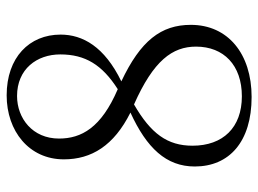

<svg xmlns="http://www.w3.org/2000/svg" viewBox="-122 -658 794 591"><g transform="rotate(-90 275.5 -363.0)"><path d="M272 14C405 14 494 -59 494 -173C494 -265 445 -328 320 -387C427 -439 464 -506 464 -574C464 -670 394 -740 277 -740C167 -740 80 -671 80 -564C80 -479 122 -410 224 -359C115 -309 58 -249 58 -161C58 -55 134 14 272 14ZM296 -398C177 -449 144 -510 144 -579C144 -660 206 -708 275 -708C358 -708 403 -647 403 -575C403 -498 371 -446 296 -398ZM249 -348C384 -288 427 -230 427 -157C427 -72 370 -16 274 -16C178 -16 122 -74 122 -168C122 -245 159 -296 249 -348Z"/></g></svg>

Font: Noto Serif CJK KR Light
Style: Regular
Weight: 300
Designer: Ryoko NISHIZUKA 西塚涼子 (kana & ideographs); Frank Grießhammer (Latin, Greek & Cyrillic); Wenlong ZHANG 张文龙 (bopomofo); San
Foundry: Adobe
Version: Version 2.001;hotconv 1.1.0;makeotfexe 2.6.0